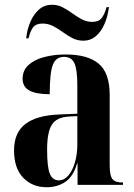

<svg xmlns="http://www.w3.org/2000/svg" viewBox="-20 -777 565 807"><path d="M176 10Q116 10 77.5 -30Q39 -70 39 -145Q39 -220 87.5 -256.5Q136 -293 233 -296L305 -299V-417Q305 -486 292.5 -512Q280 -538 249 -538Q215 -538 202 -504.5Q189 -471 189 -381Q132 -381 103.5 -396.5Q75 -412 75 -446Q75 -481 99.5 -503.5Q124 -526 165 -537Q206 -548 257 -548Q348 -548 394.5 -509.5Q441 -471 441 -378V-82Q441 -39 452.5 -24.5Q464 -10 494 -10H497V0H306V-90H304Q288 -35 254.5 -12.5Q221 10 176 10ZM227 -19Q250 -19 267.5 -39.5Q285 -60 295 -94.5Q305 -129 305 -169V-289L268 -287Q217 -284 197.5 -252Q178 -220 178 -149Q178 -74 189.5 -46.5Q201 -19 227 -19ZM330 -606Q305 -606 284 -617Q263 -628 244 -642Q225 -656 204 -667Q183 -678 159 -678Q131 -678 119 -662Q107 -646 100 -616H90Q94 -654 108 -686Q122 -718 144.5 -737.5Q167 -757 199 -757Q223 -757 244 -746Q265 -735 284 -721Q303 -707 323.5 -696Q344 -685 368 -685Q395 -685 407.5 -701.5Q420 -718 428 -747H438Q433 -709 419.5 -677Q406 -645 383.5 -625.5Q361 -606 330 -606Z"/></svg>

Font: Noto Serif Display Condensed
Style: Bold
Weight: 700
Width: 3
Designer: Monotype Design Team
Foundry: Monotype Imaging Inc.
Version: Version 2.009